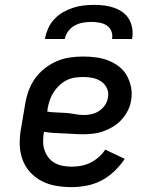

<svg xmlns="http://www.w3.org/2000/svg" viewBox="-20 -760 640 788"><path d="M274 8Q241 8 209.5 2.5Q178 -3 151 -17Q124 -31 103.5 -53.5Q83 -76 72.5 -105Q62 -134 61 -166Q60 -198 66 -231L83 -331Q87 -358 96.5 -385Q106 -412 122.5 -436Q139 -460 162.5 -478.5Q186 -497 212.5 -508.5Q239 -520 266.5 -524Q294 -528 321 -528Q348 -528 374.5 -524.5Q401 -521 425 -511.5Q449 -502 469 -486.5Q489 -471 501 -449Q513 -427 518 -401Q523 -375 518 -348Q515 -327 505 -307Q495 -287 480 -270Q465 -253 445.5 -241Q426 -229 405 -221.5Q384 -214 362.5 -211.5Q341 -209 320 -209Q300 -209 280 -210.5Q260 -212 240 -212.5Q220 -213 199.5 -214.5Q179 -216 160 -219V-217Q157 -199 157 -180Q157 -161 162.5 -144.5Q168 -128 178.5 -114Q189 -100 204 -91.5Q219 -83 237 -79.5Q255 -76 274 -76Q293 -76 312.5 -79.5Q332 -83 350.5 -92Q369 -101 385 -115Q401 -129 412 -146L492 -108Q474 -81 449.5 -57.5Q425 -34 396 -19Q367 -4 335.5 2Q304 8 274 8ZM325 -288Q341 -288 357.5 -292Q374 -296 388 -305.5Q402 -315 411.5 -329.5Q421 -344 423 -360Q427 -380 419 -397.5Q411 -415 395.5 -425.5Q380 -436 361 -440Q342 -444 322 -444Q305 -444 287.5 -441.5Q270 -439 254 -431Q238 -423 224.5 -410.5Q211 -398 201 -383Q191 -368 185 -351Q179 -334 176 -317L174 -302Q192 -299 211.5 -298.5Q231 -298 250.5 -296.5Q270 -295 288 -291.5Q306 -288 325 -288ZM164 -600Q168 -621 177 -642Q186 -663 202 -680.5Q218 -698 238 -709.5Q258 -721 279.5 -728Q301 -735 323 -737.5Q345 -740 366 -740Q387 -740 408 -737.5Q429 -735 448.5 -728Q468 -721 484 -709.5Q500 -698 510 -680.5Q520 -663 523 -642Q526 -621 522 -600H440Q443 -617 437 -632Q431 -647 418 -655.5Q405 -664 388.5 -667Q372 -670 355 -670Q338 -670 320.5 -667Q303 -664 287 -655.5Q271 -647 260 -632Q249 -617 246 -600Z"/></svg>

Font: Iosevka Etoile Medium
Style: Italic
Weight: 500
Italic angle: -9°
Designer: Belleve Invis
Foundry: Belleve Invis
Version: Version 22.1.2; ttfautohint (v1.8.4)